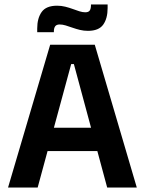

<svg xmlns="http://www.w3.org/2000/svg" viewBox="-20 -839 648 859"><path d="M148.5 0H16L204.5 -639H404L592 0H459.5L310.5 -552.5H298.5ZM448 -163H159V-267.5H448ZM373.5 -701Q355 -701 337.5 -705.2Q320 -709.5 304 -715.2Q288 -721 273.8 -725.2Q259.5 -729.5 247 -729.5Q233 -729.5 227 -721.5Q221 -713.5 221 -698V-695H146.5V-711.5Q146.5 -757.5 166.5 -785.5Q186.5 -813.5 235.5 -813.5Q254.5 -813.5 272.2 -809Q290 -804.5 305.5 -798.8Q321 -793 335.2 -788.5Q349.5 -784 361.5 -784Q376 -784 381.5 -792Q387 -800 387 -816V-819H461.5V-803Q461.5 -756.5 441.8 -728.8Q422 -701 373.5 -701Z"/></svg>

Font: Anek Devanagari SemiBold
Style: Regular
Weight: 600
Designer: Kailash Malviya (Devanagari) & Yesha Goshar (Latin)
Foundry: Ek Type
Version: Version 1.003